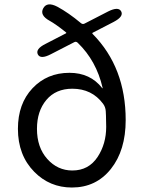

<svg xmlns="http://www.w3.org/2000/svg" viewBox="-20 -824 648 857"><path d="M301 13Q202 13 133 -57Q60 -131 60 -249Q60 -361 125 -430Q190 -499 290 -499Q383 -499 436 -431Q439 -427 438 -432Q410 -553 327 -633Q320 -640 312 -636L207 -582Q161 -558 149 -581Q137 -605 183 -628L274 -675Q278 -677 274 -680Q229 -716 202 -731Q156 -756 173 -787Q190 -818 236 -794Q286 -767 341 -721Q349 -714 358 -719L463 -773Q509 -796 521 -773Q533 -750 487 -726L394 -678Q390 -676 394 -672Q541 -523 541 -288Q541 -153 475 -70Q409 13 301 13ZM303 -63Q376 -63 416 -124Q454 -182 454 -258Q454 -283 453 -308L452 -328Q451 -346 440 -361Q390 -428 303 -428Q229 -428 187 -378Q145 -328 145 -249Q145 -166 191 -114.5Q237 -63 303 -63Z"/></svg>

Font: Resource Han Rounded KR
Style: Regular
Weight: 400
Designer: Cyano Hao (round all glyphs); Ryoko NISHIZUKA 西塚涼子 (kana, bopomofo & ideographs); Paul D. Hunt (Latin, Greek & Cyrillic)
Foundry: Cyano Hao
Version: 0.990